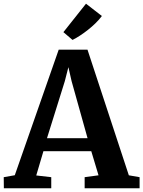

<svg xmlns="http://www.w3.org/2000/svg" viewBox="-33 -1015 772 1035"><path d="M46.7 -70.4 283.5 -747.4H438.6L661.5 -70L719.5 -59.9V0H423.3V-59.9L498.1 -70L459 -200H201.1L162.4 -69.2L243.3 -59.9V0H-12.2L-12.9 -59.9ZM439 -270 352.8 -578 335.7 -653 316.2 -576.8 220.3 -270ZM357.7 -800 308.8 -841.7 430.6 -995.1 516.2 -928.7Q501.5 -908.9 482 -889.9Q462.4 -870.8 440.8 -853.8Q419.2 -836.7 398 -823Q376.9 -809.2 358.3 -800Z"/></svg>

Font: Merriweather Light
Style: Regular
Weight: 300
Designer: Eben Sorkin
Foundry: Eben Sorkin
Version: Version 2.100